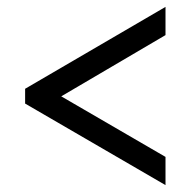

<svg xmlns="http://www.w3.org/2000/svg" viewBox="-20 -637 553 558"><path d="M461 -99 53 -336V-379L461 -617V-535L158 -357L461 -181Z"/></svg>

Font: Noto Serif Thai SemiCondensed ExtraBold
Style: Regular
Weight: 800
Width: 4
Designer: Monotype Design Team
Foundry: Monotype Imaging Inc.
Version: Version 2.002; ttfautohint (v1.8.4.7-5d5b)